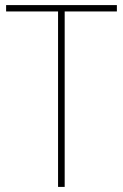

<svg xmlns="http://www.w3.org/2000/svg" viewBox="-20 -734 483 754"><path d="M234 0V-689H439V-714H4V-689H208V0Z"/></svg>

Font: Noto Sans Sinhala UI SemiCondensed Thin
Style: Regular
Weight: 100
Width: 4
Designer: Jelle Bosma - Monotype Design Team
Foundry: Monotype Imaging Inc.
Version: Version 2.006